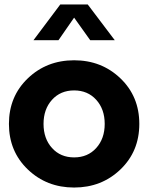

<svg xmlns="http://www.w3.org/2000/svg" viewBox="-20 -828 664 860"><path d="M250 -808H373L494 -648H384L312 -749L242 -648H130ZM519.5 -69Q435 12 312 12Q189 12 104.5 -69Q20 -150 20 -273Q20 -396 104.5 -477Q189 -558 312 -558Q435 -558 519.5 -477Q604 -396 604 -273Q604 -150 519.5 -69ZM213 -165Q251 -123 312 -123Q373 -123 411 -165Q449 -207 449 -273Q449 -339 411 -381Q373 -423 312 -423Q251 -423 213 -381Q175 -339 175 -273Q175 -207 213 -165Z"/></svg>

Font: Plus Jakarta Display
Style: Bold
Weight: 700
Designer: Gumpita Rahayu
Foundry: Tokotype Studio
Version: Version 1.000;hotconv 1.0.109;makeotfexe 2.5.65596